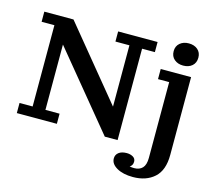

<svg xmlns="http://www.w3.org/2000/svg" viewBox="-126 -883 1399 1246"><g transform="rotate(15 574.0 -260.0)"><path d="M994 -577Q958 -577 934.5 -597Q911 -617 911 -652Q911 -686 934.5 -706Q958 -726 994 -726Q1031 -726 1054 -706Q1077 -686 1077 -652Q1077 -617 1054 -597Q1031 -577 994 -577ZM32 0V-68H120V-614H34V-682H230L624 -202V-614H530V-682H795V-614H709V0H623L206 -507V-68H301V0ZM789 66Q813 66 831 76.5Q849 87 849 108Q849 133 829 145Q843 148 860 148Q895 148 915 127Q935 106 935 59V-450H860V-518H1064V5Q1064 108 1009.5 157Q955 206 866 206Q800 206 758 182Q716 158 716 121Q716 96 735.5 81Q755 66 789 66Z"/></g></svg>

Font: Montagu Slab 16pt Medium
Style: Regular
Weight: 500
Designer: Florian Karsten
Foundry: Florian Karsten
Version: Version 1.000; ttfautohint (v1.8.3)